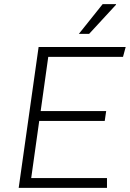

<svg xmlns="http://www.w3.org/2000/svg" viewBox="-20 -915 632 935"><path d="M592 -686 579 -638H215L178 -374H497L490 -326H171L132 -48H501V0H71L168 -686ZM545 -895V-892L414 -750H364L480 -895Z"/></svg>

Font: Chivo Thin Italic
Style: Regular
Weight: 100
Italic angle: -8.05°
Designer: Hector Gatti
Foundry: Omnibus-Type
Version: Version 1.007